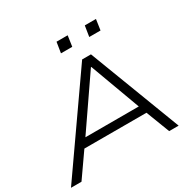

<svg xmlns="http://www.w3.org/2000/svg" viewBox="-190 -1087 1287 1282"><g transform="rotate(-30 453.5 -446.5)"><path d="M0 0 493 -705H561L830 0H757L679 -203L715 -182H172L223 -203L81 0ZM518 -631 241 -228 208 -244H699L669 -229L521 -631ZM609 -811 622 -893H708L696 -811ZM391 -811 404 -893H490L478 -811Z"/></g></svg>

Font: Nunito Sans 10pt Expanded Light
Style: Italic
Weight: 300
Width: 7
Italic angle: -9°
Designer: Vernon Adams
Foundry: Vernon Adams
Version: Version 3.101;gftools[0.9.27]